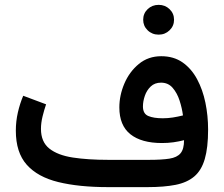

<svg xmlns="http://www.w3.org/2000/svg" viewBox="-20 -767 917 787"><path d="M566.9 -686Q566.9 -711.9 585.2 -729.5Q603.5 -747.1 630.4 -747.1Q656.7 -747.1 675 -729.5Q693.4 -711.9 693.4 -686Q693.4 -660.6 675 -642.8Q656.7 -625 630.4 -625Q603.5 -625 585.2 -642.8Q566.9 -660.6 566.9 -686ZM734.4 -192.4Q713.4 -187 690.9 -183.8Q668.5 -180.7 644 -180.7Q559.6 -180.7 514.4 -216.8Q469.2 -252.9 469.2 -326.7Q469.2 -376 489.7 -424.3Q510.3 -472.7 548.8 -504.6Q587.4 -536.6 641.1 -536.6Q691.9 -536.6 728.3 -511.2Q764.6 -485.8 787.8 -442.6Q811 -399.4 822 -345.9Q833 -292.5 833 -235.8Q833 -161.6 819.3 -115Q805.7 -68.4 776.1 -43.5Q746.6 -18.6 699.5 -9.3Q652.3 0 585 0H422.9Q303.2 0 218.8 -20.8Q134.3 -41.5 89.6 -91.8Q44.9 -142.1 44.9 -231.4Q44.9 -269.5 53.2 -305.9Q61.5 -342.3 75.2 -374.5L168.9 -339.4Q161.1 -316.9 154.5 -290Q147.9 -263.2 147.9 -238.8Q147.9 -185.5 182.1 -158.2Q216.3 -130.9 278.3 -121.3Q340.3 -111.8 422.9 -111.8H592.3Q643.1 -111.8 674.3 -116.7Q705.6 -121.6 720 -138.7Q734.4 -155.8 734.4 -192.4ZM647 -282.2Q668 -282.2 688.5 -285.4Q709 -288.6 730 -293.9Q726.1 -323.7 716.1 -354.7Q706.1 -385.7 687.7 -407Q669.4 -428.2 640.1 -428.2Q614.3 -428.2 597.9 -412.6Q581.5 -397 573.7 -374.3Q565.9 -351.6 565.9 -330.6Q565.9 -300.8 587.9 -291.5Q609.9 -282.2 647 -282.2Z"/></svg>

Font: Vazirmatn RD FD Medium
Style: Regular
Weight: 500
Designer: Saber Rastikerdar
Foundry: Saber Rastikerdar
Version: Version 33.003